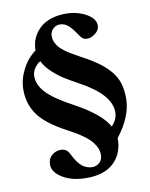

<svg xmlns="http://www.w3.org/2000/svg" viewBox="-90 -773 746 954"><g transform="rotate(-10 283.0 -296.0)"><path d="M100.1 -428.2Q100.1 -383.3 137.7 -343.5Q175.3 -303.7 266.1 -254.9Q399.4 -183.1 436 -115.2Q465.8 -145 465.8 -183.1Q465.8 -271.5 315.9 -353Q270.5 -377.9 242.4 -395.5Q214.4 -413.1 185.5 -440.2Q156.7 -467.3 143.1 -496.1Q127 -488.3 113.5 -468.5Q100.1 -448.7 100.1 -428.2ZM35.2 -370.1Q35.2 -421.4 60.5 -471.4Q85.9 -521.5 128.9 -553.2Q128.4 -573.2 133.8 -593.8Q139.2 -614.3 152.6 -635Q166 -655.8 185.8 -671.4Q205.6 -687 237.1 -697Q268.6 -707 307.1 -707Q364.7 -707 409.9 -681.9Q455.1 -656.7 455.1 -622.1Q455.1 -599.1 434.1 -582.5Q413.1 -565.9 392.1 -565.9Q378.4 -565.9 370.1 -572.3Q361.8 -578.6 354 -590.8Q329.1 -628.9 310.8 -644Q292.5 -659.2 270 -659.2Q248.5 -659.2 234.4 -644.3Q220.2 -629.4 220.2 -609.9Q220.2 -597.2 223.1 -587.2Q226.1 -577.1 235.6 -562Q245.1 -546.9 268.6 -529.1Q292 -511.2 328.1 -492.2Q386.2 -461.4 422.6 -436.3Q459 -411.1 484.4 -381.3Q509.8 -351.6 520.3 -318.1Q530.8 -284.7 530.8 -240.2Q530.8 -150.4 455.1 -53.2Q456.1 22 408.7 68.6Q361.3 115.2 270 115.2Q197.8 115.2 149.9 86.7Q102.1 58.1 101.1 20Q101.1 -11.2 121.1 -28.1Q141.1 -44.9 165 -44.9Q181.6 -44.9 191.9 -38.3Q202.1 -31.7 210.9 -14.2Q233.9 32.2 256.8 49.6Q279.8 66.9 307.1 66.9Q327.6 66.9 343.3 52.7Q358.9 38.6 358.9 14.2Q358.9 -1.5 354 -15.6Q349.1 -29.8 335.2 -48.6Q321.3 -67.4 291.7 -88.9Q262.2 -110.4 217.8 -133.8Q115.7 -187.5 75.4 -242.4Q35.2 -297.4 35.2 -370.1Z"/></g></svg>

Font: Linguistics Pro
Style: Bold
Weight: 700
Designer: Stefan Peev, Context Ltd
Foundry: Stefan Peev, Context Ltd
Version: Version 001.000